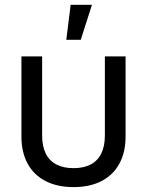

<svg xmlns="http://www.w3.org/2000/svg" viewBox="-20 -762 606 792"><path d="M283.2 9.8Q216.3 9.8 168 -15.1Q119.6 -40 94 -86.9Q68.4 -133.8 68.4 -199.2V-529.3H153.8V-203.1Q153.8 -159.2 168.5 -129.2Q183.1 -99.1 212.2 -83.7Q241.2 -68.4 283.2 -68.4Q325.7 -68.4 354.5 -83.7Q383.3 -99.1 397.9 -129.2Q412.6 -159.2 412.6 -203.1V-529.3H498V-199.2Q498 -133.8 472.4 -86.9Q446.8 -40 398.7 -15.1Q350.6 9.8 283.2 9.8ZM253.4 -597.7 271.5 -742.2H359.4L313 -597.7Z"/></svg>

Font: Inter 24pt
Style: Regular
Weight: 400
Designer: Rasmus Andersson
Foundry: rsms
Version: Version 4.001;git-66647c0bb